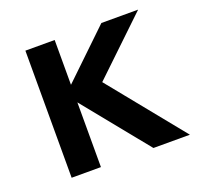

<svg xmlns="http://www.w3.org/2000/svg" viewBox="-89 -556 674 653"><g transform="rotate(-20 247.5 -230.0)"><path d="M65 -460V0H171V-460ZM340 -460 142 -270 361 0H493L274 -270L473 -460Z"/></g></svg>

Font: Jost Medium
Style: Regular
Weight: 500
Version: Version 3.710